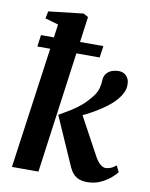

<svg xmlns="http://www.w3.org/2000/svg" viewBox="-90 -880 745 956"><g transform="rotate(10 282.0 -402.0)"><path d="M35.5 0 138.5 -738 71.5 -757.5 79 -794 254.5 -814 279 -800.5 169.5 0ZM417 9.5Q392.5 9.5 375 2.5Q357.5 -4.5 345.8 -17.8Q334 -31 325.5 -50L217.5 -295.5Q244.5 -311.5 270.8 -327Q297 -342.5 323.2 -364.2Q349.5 -386 376 -420Q391 -439.5 397 -460Q403 -480.5 403.5 -501.5Q404.5 -524.5 416 -538Q427.5 -551.5 443.8 -557Q460 -562.5 475 -562.5Q502 -562.5 516.5 -546Q531 -529.5 531 -507Q532 -484 523.5 -465.2Q515 -446.5 503 -432Q486 -410 460.5 -389.8Q435 -369.5 406.5 -352.2Q378 -335 350.5 -321.2Q323 -307.5 302 -298.5L321 -344L442.5 -120Q455 -98 469 -86.8Q483 -75.5 495.5 -75.5Q505 -75.5 519.2 -80.5Q533.5 -85.5 548 -98L563.5 -66.5Q555 -54 534 -36Q513 -18 483.2 -4.2Q453.5 9.5 417 9.5ZM64 -671.5H379.5L371 -612.5H56Z"/></g></svg>

Font: Merriweather 28pt
Style: Bold Italic
Weight: 700
Italic angle: -7.8°
Version: Version 2.101